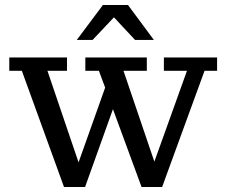

<svg xmlns="http://www.w3.org/2000/svg" viewBox="-20 -742 902 765"><path d="M286 -583 390 -722H490L593 -583H518L434 -673L349 -583ZM235 3 67 -460H17V-513H247V-460H169L293 -95L399 -393L374 -460H320V-513H565V-460H472L595 -98L725 -460H633V-513H845V-460H795L626 3H544L430 -307L319 3Z"/></svg>

Font: Montagu Slab 16pt
Style: Regular
Weight: 400
Designer: Florian Karsten
Foundry: Florian Karsten
Version: Version 1.000; ttfautohint (v1.8.3)